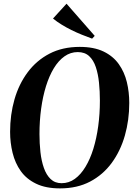

<svg xmlns="http://www.w3.org/2000/svg" viewBox="-20 -1005 718 1036"><path d="M304 11.5Q227 11.5 174.8 -13.8Q122.5 -39 92 -82Q61.5 -125 48 -180Q34.5 -235 34.5 -293.5Q34.5 -386.5 58.2 -469Q82 -551.5 129.5 -615.2Q177 -679 247.2 -715.5Q317.5 -752 410 -752Q487 -752 538.8 -727Q590.5 -702 621 -659Q651.5 -616 664.5 -562Q677.5 -508 677.5 -449.5Q677.5 -357 653.8 -273.8Q630 -190.5 583 -126.2Q536 -62 466.2 -25.2Q396.5 11.5 304 11.5ZM312.5 -16.5Q351.5 -16.5 383.8 -39.8Q416 -63 441.2 -104.8Q466.5 -146.5 483.8 -202.5Q501 -258.5 510 -324.5Q519 -390.5 519 -462Q519 -512 514.2 -558.8Q509.5 -605.5 497 -643Q484.5 -680.5 461 -702.2Q437.5 -724 399.5 -724Q360.5 -724 328 -701Q295.5 -678 270.5 -636.8Q245.5 -595.5 228.2 -540Q211 -484.5 202 -418.8Q193 -353 193 -281.5Q193 -231.5 198.2 -184Q203.5 -136.5 216.8 -98.8Q230 -61 253.2 -38.8Q276.5 -16.5 312.5 -16.5ZM477 -796.5Q449.5 -806.5 421 -818Q392.5 -829.5 365.2 -843Q338 -856.5 312.8 -872Q287.5 -887.5 266 -905L339 -985L491 -811.5Z"/></svg>

Font: Merriweather 144pt
Style: Bold Italic
Weight: 700
Italic angle: -7.8°
Version: Version 2.101